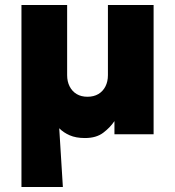

<svg xmlns="http://www.w3.org/2000/svg" viewBox="-20 -535 697 765"><path d="M65.5 210V-515H247.5V-235.5Q247.5 -210 257.5 -190.5Q267.5 -171 285.5 -160.2Q303.5 -149.5 328.5 -149.5Q353.5 -149.5 371.8 -160.2Q390 -171 400 -190.5Q410 -210 410 -235.5V-515H592V0H436V-52.5Q419 -27 391.2 -6Q363.5 15 318.5 15Q282.5 15 257.5 4Q232.5 -7 216 -24L230.5 210Z"/></svg>

Font: Geologica Thin Cursive ExtraBold
Style: Regular
Weight: 800
Version: Version 1.010;gftools[0.9.28]